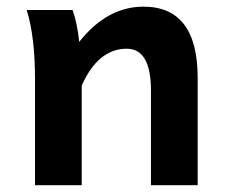

<svg xmlns="http://www.w3.org/2000/svg" viewBox="-20 -542 688 562"><path d="M558.6 0H421.9V-276.4Q421.9 -399.4 351.1 -399.4Q267.1 -399.4 219.2 -291.5V0H82.5V-309.1Q82.5 -435.5 58.1 -512.7H192.4Q206.1 -474.6 211.9 -419.4Q293.5 -522.5 399.9 -522.5Q558.6 -522.5 558.6 -314Z"/></svg>

Font: Cadman
Style: Bold
Weight: 700
Designer: Paul James MIller
Foundry: High-Logic / Made with FontCreator
Version: Version 2.114;March 28, 2021;FontCreator 13.0.0.2683 64-bit